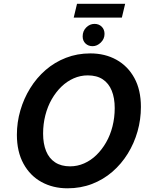

<svg xmlns="http://www.w3.org/2000/svg" viewBox="-20 -995 805 1029"><path d="M341.8 14.2Q264 14.2 202.5 -19.5Q141 -53.2 105.8 -117.8Q70.5 -182.2 70.5 -272.8Q70.5 -339.2 89 -403Q107.5 -466.8 141.8 -522.2Q176 -577.8 224.5 -619.8Q273 -661.8 333.5 -685.2Q394 -708.8 464 -708.8Q542.5 -708.8 603.6 -675Q664.8 -641.2 700 -577.2Q735.2 -513.2 735.2 -422Q735.2 -354.5 717.1 -290.8Q699 -227 664.8 -171.6Q630.5 -116.2 582.4 -74.5Q534.2 -32.8 473.4 -9.2Q412.5 14.2 341.8 14.2ZM355.5 -103.5Q395 -103.5 431 -119.4Q467 -135.2 496.6 -164Q526.2 -192.8 548.5 -231.5Q570.8 -270.2 582.8 -317.4Q594.8 -364.5 594.8 -415.8Q594.8 -469.8 578.8 -509.1Q562.8 -548.5 530.8 -569.8Q498.8 -591 450.2 -591Q410.8 -591 374.8 -575.1Q338.8 -559.2 309.1 -530.5Q279.5 -501.8 257.2 -463Q235 -424.2 223 -377.2Q211 -330.2 211 -279Q211 -225 227 -185.5Q243 -146 275.5 -124.8Q308 -103.5 355.5 -103.5ZM375 -900.5 392.8 -974.8H650.8L633 -900.5ZM476.2 -747.5Q453.2 -747.5 438.1 -762Q423 -776.5 423 -799.8Q423 -828.8 442.2 -847.9Q461.5 -867 486.2 -867Q510 -867 525.1 -852Q540.2 -837 540.2 -813.2Q540.2 -786.5 520.2 -767Q500.2 -747.5 476.2 -747.5Z"/></svg>

Font: Ubuntu Sans
Style: Italic
Weight: 400
Italic angle: -13.5°
Designer: Dalton Maag Ltd
Foundry: Dalton Maag Ltd
Version: Version 1.006